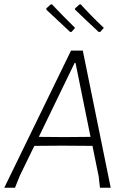

<svg xmlns="http://www.w3.org/2000/svg" viewBox="-31 -875 587 895"><path d="M436 -726H429Q374 -777 319 -830V-836L339 -854L345 -855Q390 -805 453 -745ZM302 -726H296Q259 -760 185 -830V-836L205 -854L211 -855Q257 -806 319 -745ZM355 -639 485 0H435L429 -53L400 -195L258 -196L129 -195L61 -55L39 0H-11L300 -639ZM317 -582 150 -237 268 -236 391 -237 321 -582Z"/></svg>

Font: Alegreya Sans Light
Style: Italic
Weight: 300
Italic angle: -7°
Designer: Juan Pablo del Peral
Foundry: Huerta Tipografica
Version: Version 2.007